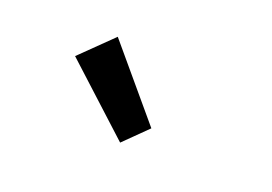

<svg xmlns="http://www.w3.org/2000/svg" viewBox="-52 -1033 723 510"><g transform="rotate(20 310.0 -778.0)"><path d="M312 -647 121 -822 210 -909 377 -711Z"/></g></svg>

Font: Noto Sans HK Thin SemiBold
Style: Regular
Weight: 600
Version: Version 2.004-H2;hotconv 1.0.118;makeotfexe 2.5.65603